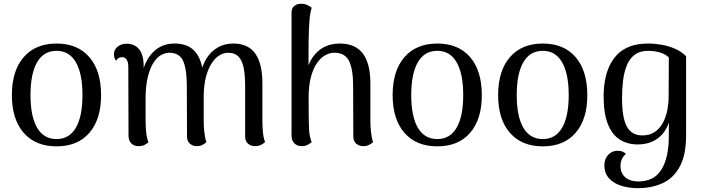

<svg xmlns="http://www.w3.org/2000/svg" viewBox="-20 -750 3664 1001"><path d="M275 13Q165 13 103.5 -57.5Q42 -128 42 -254Q42 -381 103.5 -452Q165 -523 275 -523Q385 -523 446 -452Q507 -381 507 -254Q507 -128 446 -57.5Q385 13 275 13ZM275 -25Q341 -25 375.5 -84Q410 -143 410 -254Q410 -366 375.5 -425.5Q341 -485 275 -485Q208 -485 173.5 -425.5Q139 -366 139 -254Q139 -143 173.5 -84Q208 -25 275 -25Z M1348 -120Q1348 -95 1350.5 -64Q1353 -33 1362 -9Q1353 -1 1340.5 5.5Q1328 12 1310 12Q1287 12 1272.5 -1.5Q1258 -15 1258 -38V-304Q1258 -355 1251 -393.5Q1244 -432 1224.5 -453.5Q1205 -475 1169 -475Q1148 -475 1126 -462.5Q1104 -450 1085.5 -423Q1067 -396 1055 -353.5Q1043 -311 1042 -251V-120Q1042 -95 1045 -64Q1048 -33 1056 -9Q1048 -1 1035.5 5.5Q1023 12 1005 12Q984 12 969.5 -1.5Q955 -15 955 -38L954 -304Q954 -388 935 -431.5Q916 -475 862 -475Q840 -475 818 -462Q796 -449 778.5 -420.5Q761 -392 750 -346Q739 -300 739 -235Q739 -178 739 -141Q739 -104 740.5 -80Q742 -56 745 -40Q748 -24 754 -8Q748 -3 735.5 4.5Q723 12 702 12Q679 12 664.5 -2.5Q650 -17 650 -42L649 -399Q649 -426 640.5 -439Q632 -452 616 -452Q607 -452 598.5 -447.5Q590 -443 585 -433Q574 -448 574 -466Q574 -491 593 -506.5Q612 -522 640 -522Q682 -522 705.5 -493Q729 -464 729 -405V-345L720 -361Q735 -435 779 -479Q823 -523 890 -523Q961 -523 997 -481Q1033 -439 1040 -360L1026 -363Q1035 -412 1058 -447.5Q1081 -483 1116 -503Q1151 -523 1196 -523Q1274 -523 1311 -470.5Q1348 -418 1348 -316Z M1553 12Q1530 12 1515 -2.5Q1500 -17 1500 -42V-681Q1499 -705 1512 -717Q1525 -729 1544 -730Q1565 -732 1581.5 -724Q1598 -716 1605 -710Q1596 -679 1593 -638Q1590 -597 1589 -538L1588 -352L1570 -331Q1576 -391 1599.5 -434Q1623 -477 1661.5 -500Q1700 -523 1751 -523Q1833 -523 1872 -470.5Q1911 -418 1911 -316V-120Q1911 -95 1914 -64Q1917 -33 1925 -9Q1917 -1 1904 5.5Q1891 12 1874 12Q1851 12 1836.5 -1.5Q1822 -15 1822 -38L1821 -304Q1821 -388 1800 -431.5Q1779 -475 1723 -475Q1699 -475 1675.5 -462Q1652 -449 1632.5 -421Q1613 -393 1601 -348.5Q1589 -304 1589 -240Q1589 -182 1589.5 -144Q1590 -106 1591 -81.5Q1592 -57 1595.5 -40.5Q1599 -24 1605 -8Q1598 -3 1585 4.5Q1572 12 1553 12Z M2260 13Q2150 13 2088.5 -57.5Q2027 -128 2027 -254Q2027 -381 2088.5 -452Q2150 -523 2260 -523Q2370 -523 2431 -452Q2492 -381 2492 -254Q2492 -128 2431 -57.5Q2370 13 2260 13ZM2260 -25Q2326 -25 2360.5 -84Q2395 -143 2395 -254Q2395 -366 2360.5 -425.5Q2326 -485 2260 -485Q2193 -485 2158.5 -425.5Q2124 -366 2124 -254Q2124 -143 2158.5 -84Q2193 -25 2260 -25Z M2810 13Q2700 13 2638.5 -57.5Q2577 -128 2577 -254Q2577 -381 2638.5 -452Q2700 -523 2810 -523Q2920 -523 2981 -452Q3042 -381 3042 -254Q3042 -128 2981 -57.5Q2920 13 2810 13ZM2810 -25Q2876 -25 2910.5 -84Q2945 -143 2945 -254Q2945 -366 2910.5 -425.5Q2876 -485 2810 -485Q2743 -485 2708.5 -425.5Q2674 -366 2674 -254Q2674 -143 2708.5 -84Q2743 -25 2810 -25Z M3305 231Q3259 231 3219 218.5Q3179 206 3155 179.5Q3131 153 3131 112Q3131 78 3151 57Q3171 36 3199 36Q3230 36 3243 53Q3229 64 3222 80Q3215 96 3215 115Q3215 141 3226.5 159Q3238 177 3259 186.5Q3280 196 3308 196Q3390 196 3428.5 134Q3467 72 3467 -41Q3467 -55 3467 -74Q3467 -93 3467 -111Q3449 -57 3407 -27Q3365 3 3304 3Q3251 3 3211 -22.5Q3171 -48 3149 -103.5Q3127 -159 3127 -248Q3127 -288 3133.5 -327.5Q3140 -367 3155.5 -402Q3171 -437 3197 -464.5Q3223 -492 3263 -507.5Q3303 -523 3359 -523Q3394 -523 3430.5 -516.5Q3467 -510 3500 -495.5Q3533 -481 3557 -457V-45Q3557 58 3524 118.5Q3491 179 3434.5 205Q3378 231 3305 231ZM3329 -44Q3367 -44 3393 -61.5Q3419 -79 3435 -108Q3451 -137 3458.5 -173.5Q3466 -210 3466 -248L3467 -450Q3451 -467 3422 -476Q3393 -485 3359 -485Q3316 -485 3289 -464.5Q3262 -444 3248 -409.5Q3234 -375 3228.5 -331Q3223 -287 3223 -239Q3223 -135 3248.5 -89.5Q3274 -44 3329 -44Z"/></svg>

Font: Arima Medium
Style: Regular
Weight: 500
Designer: Joana Correia and Natanael Gama
Foundry: NDISCOVER
Version: Version 1.101;gftools[0.9.23]